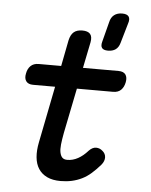

<svg xmlns="http://www.w3.org/2000/svg" viewBox="-56 -847 712 904"><g transform="rotate(5 300.0 -395.5)"><path d="M491 -530Q515 -530 524.5 -516.5Q534 -503 529.5 -480Q525 -457 511.5 -443.5Q498 -430 474 -430H303L260 -217Q254 -185 251.5 -161.5Q249 -138 252.5 -122.5Q256 -107 264 -99.5Q272 -92 287 -92Q313 -92 337.5 -105.5Q362 -119 383 -143Q400 -161 417.5 -161Q435 -161 448 -149Q463 -137 463.5 -119Q464 -101 449 -83Q428 -59 407.5 -41Q387 -23 364.5 -12Q342 -1 317 4.5Q292 10 264 10Q226 10 200 -2.5Q174 -15 159.5 -37.5Q145 -60 142 -92Q139 -124 147 -163L200 -430H96Q73 -430 63 -443.5Q53 -457 58 -480Q62 -503 76 -516.5Q90 -530 114 -530H220L244 -653Q250 -680 264.5 -692.5Q279 -705 305 -705Q331 -705 342 -692.5Q353 -680 348 -653L323 -530ZM433 -621Q412 -621 404.5 -631Q397 -641 403 -662L427 -755Q432 -778 447 -789.5Q462 -801 485 -801Q508 -801 516 -789.5Q524 -778 516 -755L489 -662Q483 -641 469 -631Q455 -621 433 -621Z"/></g></svg>

Font: Maple Mono NL Medium
Style: Italic
Weight: 500
Italic angle: -10°
Monospace: yes
Designer: subframe7536
Version: Version 7.000